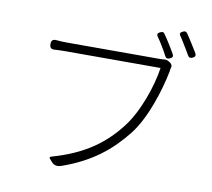

<svg xmlns="http://www.w3.org/2000/svg" viewBox="-89 -937 1158 1049"><g transform="rotate(10 490.0 -412.5)"><path d="M779 -752C768 -770 756 -788 746 -802C740 -812 733 -812 722 -807C708 -801 704 -794 712 -781C722 -768 732 -752 742 -735C753 -718 763 -700 771 -684C777 -672 786 -670 799 -676C812 -682 816 -689 809 -702C800 -717 790 -735 779 -752ZM899 -778C888 -795 877 -813 867 -827C860 -836 854 -837 843 -832C828 -825 824 -817 835 -804C844 -791 853 -776 862 -761C873 -743 884 -726 893 -709C900 -697 908 -696 920 -701C933 -707 937 -715 930 -728C921 -743 910 -761 899 -778ZM489 -615C608 -615 729 -615 757 -615C743 -515 692 -363 620 -271C538 -165 432 -85 255 -35C244 -32 243 -27 248 -22L261 -7L263 -5C275 9 292 14 316 6C479 -51 579 -134 663 -240C738 -336 788 -497 809 -604C810 -613 811 -620 813 -626C817 -635 813 -646 803 -653L795 -658C786 -664 775 -666 765 -664C757 -663 751 -663 743 -663C705 -663 274 -663 229 -663C208 -663 188 -664 169 -666C150 -667 142 -659 142 -640C142 -621 149 -612 168 -613C185 -614 205 -615 228 -615C251 -615 369 -615 489 -615Z"/></g></svg>

Font: GenSenRounded2 TW L
Style: Regular
Weight: 300
Version: Version 2.100;PS 2.1;hotconv 16.6.51;makeotf.lib2.5.65220 DE